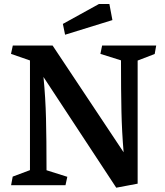

<svg xmlns="http://www.w3.org/2000/svg" viewBox="-20 -896 799 929"><path d="M125 -72.8V-603.5L33.2 -635.3L42 -675.8H234.4L578.1 -159.2Q569.8 -258.3 567.6 -356.9Q565.4 -455.6 565.4 -604L465.8 -635.3L474.1 -675.8H735.8L728.5 -634.8L646 -603V-7.3L542.5 12.2L190.4 -523.4Q200.2 -423.3 202.6 -323Q205.1 -222.7 205.1 -72.3L305.7 -40.5L296.9 0H33.7L41.5 -41.5ZM284.2 -780.3 458.5 -876.5H509.3L523.9 -798.8L294.9 -728Z"/></svg>

Font: Vesper Libre Medium
Style: Regular
Weight: 500
Designer: Robert Keller & Kimya Gandhi
Foundry: Mota Italic
Version: Version 1.058